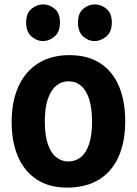

<svg xmlns="http://www.w3.org/2000/svg" viewBox="-20 -837 623 874"><path d="M399 -282Q399 -344 386 -385Q373 -426 349 -446.5Q325 -467 292 -467Q260 -467 235.5 -446.5Q211 -426 197.5 -385.5Q184 -345 184 -285Q184 -224 197 -183.5Q210 -143 234.5 -122.5Q259 -102 291 -102Q324 -102 348.5 -122Q373 -142 386 -182.5Q399 -223 399 -282ZM550 -285Q550 -190 519 -122Q488 -54 429 -18.5Q370 17 286 17Q203 17 146.5 -20.5Q90 -58 61.5 -125Q33 -192 33 -282Q33 -375 64 -443.5Q95 -512 154 -549Q213 -586 296 -586Q380 -586 436.5 -549Q493 -512 521.5 -444.5Q550 -377 550 -285ZM176 -650Q147 -650 123 -671Q99 -692 99 -735Q99 -777 123.5 -797Q148 -817 177 -817Q205 -817 229 -797Q253 -777 253 -735Q253 -692 228.5 -671Q204 -650 176 -650ZM410 -650Q382 -650 358.5 -671Q335 -692 335 -735Q335 -777 359 -797Q383 -817 411 -817Q440 -817 464.5 -797Q489 -777 489 -735Q489 -692 464 -671Q439 -650 410 -650Z"/></svg>

Font: Yaldevi
Style: Bold
Weight: 700
Designer: Sol Matas, Rajitha Manaperi, Kosala Senevirathne
Foundry: Mooniak
Version: Version 1.100